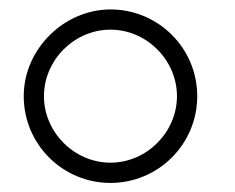

<svg xmlns="http://www.w3.org/2000/svg" viewBox="-20 -786 509 415"><path d="M218.8 -390.6C321.9 -390.6 406.3 -474 406.3 -578.1C406.3 -682.3 321.9 -765.6 218.8 -765.6C118.8 -765.6 31.3 -680.2 31.3 -578.1C31.3 -474 115.6 -390.6 218.8 -390.6ZM218.8 -434.4C140.6 -434.4 75 -500 75 -578.1C75 -656.2 140.6 -721.9 218.8 -721.9C296.9 -721.9 362.5 -656.2 362.5 -578.1C362.5 -500 296.9 -434.4 218.8 -434.4Z"/></svg>

Font: Manrope3 Thin
Style: Regular
Weight: 100
Width: 4
Designer: Mikhail Sharanda
Foundry: Mikhail Sharanda
Version: Version 3.000;PS 003.000;hotconv 1.0.88;makeotf.lib2.5.64775